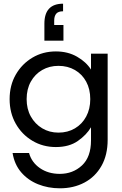

<svg xmlns="http://www.w3.org/2000/svg" viewBox="-20 -786 660 1038"><path d="M304 232Q240 232 185.5 210Q131 188 94.5 145.5Q58 103 48 41H137Q151 92 196 123Q241 154 303 154Q374 154 423 108.5Q472 63 472 -27V-98Q448 -57 401 -24Q354 9 282 9Q212 9 155 -25Q98 -59 65 -117.5Q32 -176 32 -250Q32 -325 65.5 -383Q99 -441 155.5 -474.5Q212 -508 282 -508Q347 -508 396.5 -479.5Q446 -451 472 -410V-496H562V-30Q562 52 528.5 111Q495 170 436.5 201Q378 232 304 232ZM296 -69Q346 -69 385 -92Q424 -115 446 -156Q468 -197 468 -250Q468 -304 446 -344.5Q424 -385 385 -407.5Q346 -430 296 -430Q247 -430 208 -407.5Q169 -385 146.5 -344.5Q124 -304 124 -250Q124 -197 146.5 -156.5Q169 -116 208 -92.5Q247 -69 296 -69ZM220 -566V-658Q220 -766 321 -766V-725Q295 -725 284 -712Q273 -699 273 -674V-651H323V-566Z"/></svg>

Font: HostGroteskRegular
Style: Regular
Weight: 400
Designer: Doukan Karapınar based on Poppins by Indian Type Foundry, Jonny Pinhorn
Foundry: Element Type
Version: Version 1.001; ttfautohint (v1.8.4.7-5d5b)